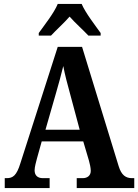

<svg xmlns="http://www.w3.org/2000/svg" viewBox="-20 -951 699 971"><path d="M176 -784V-771H238C262 -797 306 -837 332 -867C358 -837 403 -797 427 -771H489V-784C462 -822 412 -886 393 -931H272C254 -886 203 -822 176 -784ZM4 0H231V-50H197C169 -50 155 -65 155 -90C155 -107 163 -134 167 -150L191 -236H401L430 -138C434 -124 439 -102 439 -87C439 -62 421 -50 398 -50H368V0H659V-50H648C616 -50 594 -65 580 -111L395 -714H272L83 -125C64 -63 45 -50 14 -50H4ZM210 -295 264 -483C277 -527 290 -576 300 -617C308 -574 321 -525 334 -478L383 -295Z"/></svg>

Font: Noto Serif Armenian Condensed
Style: Bold
Weight: 700
Width: 3
Designer: Monotype Design Team
Foundry: Monotype Imaging Inc.
Version: Version 2.008